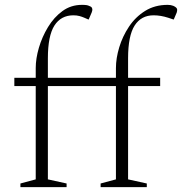

<svg xmlns="http://www.w3.org/2000/svg" viewBox="-20 -770 749 790"><path d="M64 0V-15L127 -32V-416H39V-450H127V-490Q127 -529 140 -573.5Q153 -618 177.5 -658.5Q202 -699 237 -724.5Q272 -750 317 -750Q329 -750 335.5 -749Q342 -748 346 -746Q355 -743 357.5 -739Q360 -735 360 -730Q360 -726 357 -718L345 -690H343L327 -697Q318 -701 307 -704Q296 -707 282 -707Q231 -707 204 -665Q177 -623 177 -530V-450H457V-490Q457 -530 470.5 -575Q484 -620 510.5 -660Q537 -700 577 -725Q617 -750 670 -750Q683 -750 693 -746Q709 -739 709 -730Q709 -728 708.5 -724.5Q708 -721 707 -718L695 -690H693L672 -697Q641 -707 612 -707Q561 -707 534 -665Q507 -623 507 -530V-450H639V-416H507V-32L584 -15V0H394V-15L457 -32V-416H177V-32L254 -15V0Z"/></svg>

Font: Spectral SC ExtraLight
Style: Regular
Weight: 275
Designer: Jean-Baptiste Levee
Foundry: Production Type
Version: Version 2.001